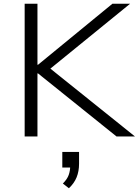

<svg xmlns="http://www.w3.org/2000/svg" viewBox="-20 -725 737 1020"><path d="M111 0V-705H179V-381H182L577 -705H671L225 -342L227 -377L697 0H599L182 -335H179V0ZM346 275 314 250Q337 227 345 204.5Q353 182 353 155L369 165H311V82H400V145Q400 185 387 217Q374 249 346 275Z"/></svg>

Font: Nunito Sans 10pt SemiExpanded Light
Style: Regular
Weight: 300
Width: 6
Designer: Vernon Adams
Foundry: Vernon Adams
Version: Version 3.101;gftools[0.9.27]